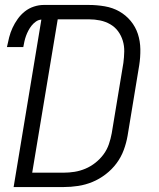

<svg xmlns="http://www.w3.org/2000/svg" viewBox="-20 -755 640 775"><path d="M35 0 147 -676Q135 -675 125 -668Q115 -661 107.5 -651.5Q100 -642 94.5 -631.5Q89 -621 85 -610Q81 -599 78.5 -587.5Q76 -576 74 -565H8Q12 -585 17 -604.5Q22 -624 30.5 -642.5Q39 -661 51.5 -678.5Q64 -696 80.5 -709Q97 -722 117 -728.5Q137 -735 156 -735H339Q371 -735 403 -729.5Q435 -724 461.5 -709Q488 -694 507.5 -670.5Q527 -647 536.5 -618Q546 -589 546.5 -556.5Q547 -524 542 -492L495 -207Q490 -178 479.5 -149.5Q469 -121 450.5 -96Q432 -71 406.5 -51.5Q381 -32 353 -20.5Q325 -9 295.5 -4.5Q266 0 237 0ZM110 -58H237Q259 -58 281 -61.5Q303 -65 324.5 -74Q346 -83 365 -98Q384 -113 398 -132Q412 -151 419.5 -173Q427 -195 431 -217L478 -501Q481 -524 481.5 -547Q482 -570 475.5 -591Q469 -612 456.5 -629Q444 -646 425 -657Q406 -668 384 -672.5Q362 -677 339 -677H213Z"/></svg>

Font: Iosevka Aile Light
Style: Italic
Weight: 300
Italic angle: -9°
Designer: Belleve Invis
Foundry: Belleve Invis
Version: Version 31.1.0; ttfautohint (v1.8.4)